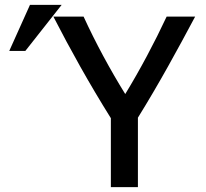

<svg xmlns="http://www.w3.org/2000/svg" viewBox="-20 -764 846 788"><path d="M546 4H435V-279C345 -423 269 -560 199 -696H323C372 -589 432 -478 494 -378C555 -478 614 -589 664 -696H781C709 -561 633 -421 546 -281ZM84 -555H18L103 -744H233Z"/></svg>

Font: Repo Medium
Style: Regular
Weight: 500
Designer: Stefan Peev
Foundry: Context Ltd
Version: Version 1.502